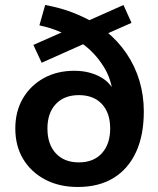

<svg xmlns="http://www.w3.org/2000/svg" viewBox="-20 -735 631 765"><path d="M290 10Q216 10 160 -19.5Q104 -49 72.5 -101Q41 -153 41 -223Q41 -291 71 -342.5Q101 -394 154 -423.5Q207 -453 276 -453Q340 -453 387.5 -424Q435 -395 453 -325H431Q432 -407 394 -468Q356 -529 302 -565L323 -564L146 -485L113 -556L242 -613L245 -598Q226 -606 198 -616.5Q170 -627 137 -634L160 -715Q221 -704 269.5 -685Q318 -666 353 -645L319 -647L472 -715L504 -644L398 -597L402 -611Q450 -572 484 -522Q518 -472 535.5 -413.5Q553 -355 553 -291Q553 -196 522 -129Q491 -62 432.5 -26Q374 10 290 10ZM294 -88Q353 -88 386 -124.5Q419 -161 419 -223Q419 -285 386 -320.5Q353 -356 294 -356Q236 -356 202.5 -320.5Q169 -285 169 -223Q169 -160 202.5 -124Q236 -88 294 -88Z"/></svg>

Font: Nunito Sans 12pt ExtraLight 11pt
Style: Bold
Weight: 700
Version: Version 3.101;gftools[0.9.27]